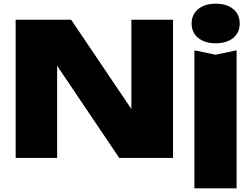

<svg xmlns="http://www.w3.org/2000/svg" viewBox="-20 -857 1357 1042"><path d="M760 -166 693 -152V-750H919V0H627L224 -598L290 -612V0H65V-750H366ZM1035 -584 1150 -560 1264 -584V165H1035ZM1150 -622Q1092 -622 1056 -651Q1020 -680 1020 -729Q1020 -779 1056 -808Q1092 -837 1150 -837Q1210 -837 1245.5 -808Q1281 -779 1281 -729Q1281 -680 1245.5 -651Q1210 -622 1150 -622Z"/></svg>

Font: Unbounded ExtraBold
Style: Regular
Weight: 800
Designer: Luke Prowse, Jean-Baptiste Morizot, Fátima Lázaro, Florian Runge
Foundry: NaN
Version: Version 1.701;gftools[0.9.28.dev5+ged2979d]